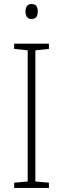

<svg xmlns="http://www.w3.org/2000/svg" viewBox="-20 -996 312 950"><path d="M222 -66H50V-92L117 -98V-747L50 -754V-780H222V-754L155 -747V-98L222 -92ZM136 -976Q154 -976 160.5 -965.5Q167 -955 167 -939Q167 -923 160 -912.5Q153 -902 136 -902Q120 -902 113 -912.5Q106 -923 106 -939Q106 -955 113 -965.5Q120 -976 136 -976Z"/></svg>

Font: Noto Sans Malayalam UI SemiCondensed ExtraLight
Style: Regular
Weight: 200
Width: 4
Designer: Jelle Bosma - Monotype Design Team
Foundry: Monotype Imaging Inc.
Version: Version 2.104; ttfautohint (v1.8.4.7-5d5b)